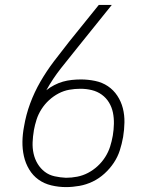

<svg xmlns="http://www.w3.org/2000/svg" viewBox="-20 -755 640 783"><path d="M249 8Q219 8 189.5 1Q160 -6 137 -22.5Q114 -39 99 -64Q84 -89 77.5 -118Q71 -147 71.5 -177.5Q72 -208 78 -239Q86 -287 103 -333Q120 -379 144.5 -421.5Q169 -464 200 -505Q231 -546 262 -585L383 -735H436L296 -561Q262 -519 228.5 -476.5Q195 -434 169 -387Q184 -399 201.5 -408Q219 -417 236.5 -422Q254 -427 273 -429Q292 -431 310 -431Q339 -431 368 -425Q397 -419 420 -403.5Q443 -388 458.5 -364.5Q474 -341 481 -313.5Q488 -286 487.5 -256Q487 -226 482 -196Q477 -168 468.5 -141.5Q460 -115 444 -91Q428 -67 406 -47Q384 -27 358 -14.5Q332 -2 304 3Q276 8 249 8ZM249 -30Q272 -30 295 -34.5Q318 -39 339 -50Q360 -61 378 -77.5Q396 -94 409 -114.5Q422 -135 429 -157Q436 -179 440 -202Q440 -202 440 -202Q440 -202 440 -202Q444 -226 444.5 -250Q445 -274 440.5 -296Q436 -318 424.5 -337Q413 -356 395 -369Q377 -382 354.5 -387.5Q332 -393 308 -393Q308 -393 308 -393Q308 -393 308 -393Q285 -393 262.5 -389Q240 -385 219 -374Q198 -363 180 -346.5Q162 -330 149 -309.5Q136 -289 129 -267Q122 -245 118 -223Q118 -223 118 -222.5Q118 -222 118 -222Q114 -199 113 -175Q112 -151 117 -128.5Q122 -106 133.5 -87Q145 -68 162.5 -54.5Q180 -41 203 -36Q226 -31 249 -30Z"/></svg>

Font: Iosevka Slab XLtEx
Style: Italic
Weight: 200
Width: 7
Italic angle: -9°
Monospace: yes
Designer: Belleve Invis
Foundry: Belleve Invis
Version: Version 11.1.0; ttfautohint (v1.8.3)